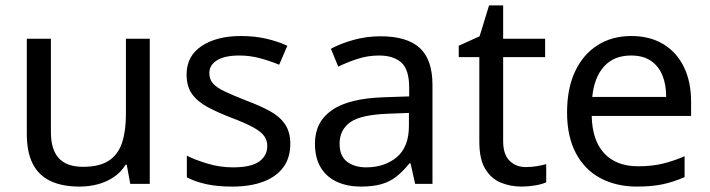

<svg xmlns="http://www.w3.org/2000/svg" viewBox="-20 -679 2623 709"><path d="M533 -536V0H461L448 -71H444Q427 -43 400 -25Q373 -7 341 1.5Q309 10 274 10Q210 10 166.5 -10.5Q123 -31 101 -74Q79 -117 79 -185V-536H168V-191Q168 -127 197 -95Q226 -63 287 -63Q347 -63 381.5 -85.5Q416 -108 430.5 -151.5Q445 -195 445 -257V-536Z M1052 -148Q1052 -96 1026 -61Q1000 -26 952 -8Q904 10 838 10Q782 10 741.5 1Q701 -8 670 -24V-104Q702 -88 747.5 -74.5Q793 -61 840 -61Q907 -61 937 -82.5Q967 -104 967 -140Q967 -160 956 -176Q945 -192 916.5 -208Q888 -224 835 -244Q783 -264 746 -284Q709 -304 689 -332Q669 -360 669 -404Q669 -472 724.5 -509Q780 -546 870 -546Q919 -546 961.5 -536.5Q1004 -527 1041 -510L1011 -440Q977 -454 940 -464Q903 -474 864 -474Q810 -474 781.5 -456.5Q753 -439 753 -409Q753 -387 766 -371.5Q779 -356 809.5 -341.5Q840 -327 891 -307Q942 -288 978 -268Q1014 -248 1033 -219.5Q1052 -191 1052 -148Z M1385 -545Q1483 -545 1530 -502Q1577 -459 1577 -365V0H1513L1496 -76H1492Q1469 -47 1444.5 -27.5Q1420 -8 1388.5 1Q1357 10 1312 10Q1264 10 1225.5 -7Q1187 -24 1165 -59.5Q1143 -95 1143 -149Q1143 -229 1206 -272.5Q1269 -316 1400 -320L1491 -323V-355Q1491 -422 1462 -448Q1433 -474 1380 -474Q1338 -474 1300 -461.5Q1262 -449 1229 -433L1202 -499Q1237 -518 1285 -531.5Q1333 -545 1385 -545ZM1411 -259Q1311 -255 1272.5 -227Q1234 -199 1234 -148Q1234 -103 1261.5 -82Q1289 -61 1332 -61Q1400 -61 1445 -98.5Q1490 -136 1490 -214V-262Z M1922 -62Q1942 -62 1963 -65.5Q1984 -69 1997 -73V-6Q1983 1 1957 5.5Q1931 10 1907 10Q1865 10 1829.5 -4.5Q1794 -19 1772 -55Q1750 -91 1750 -156V-468H1674V-510L1751 -545L1786 -659H1838V-536H1993V-468H1838V-158Q1838 -109 1861.5 -85.5Q1885 -62 1922 -62Z M2311 -546Q2380 -546 2429.5 -516Q2479 -486 2505.5 -431.5Q2532 -377 2532 -304V-251H2165Q2167 -160 2211.5 -112.5Q2256 -65 2336 -65Q2387 -65 2426.5 -74.5Q2466 -84 2508 -102V-25Q2467 -7 2427 1.5Q2387 10 2332 10Q2256 10 2197.5 -21Q2139 -52 2106.5 -113.5Q2074 -175 2074 -264Q2074 -352 2103.5 -415Q2133 -478 2186.5 -512Q2240 -546 2311 -546ZM2310 -474Q2247 -474 2210.5 -433.5Q2174 -393 2167 -321H2440Q2440 -367 2426 -401Q2412 -435 2383.5 -454.5Q2355 -474 2310 -474Z"/></svg>

Font: lbangla25
Style: Book
Weight: 400
Designer: Jelle Bosma - Monotype Design Team
Foundry: Monotype Imaging Inc.
Version: Version 2.003